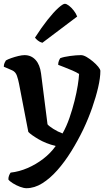

<svg xmlns="http://www.w3.org/2000/svg" viewBox="-33 -790 570 1010"><path d="M106 200Q92 200 72 192.5Q52 185 34.5 174Q17 163 11 154Q11 142 15 132.5Q19 123 23 118Q68 113 112 94Q156 75 194.5 45.5Q233 16 260 -22Q208 -35 169 -58Q130 -81 116 -96L67 -350Q63 -371 56 -391.5Q49 -412 31 -420L-13 -439Q-13 -450 -9 -459Q-5 -468 -2 -472Q8 -478 26.5 -484.5Q45 -491 64 -495.5Q83 -500 96 -500Q131 -500 154 -475Q177 -450 183 -403L217 -136Q224 -127 247.5 -112Q271 -97 296 -88Q317 -125 332.5 -170Q348 -215 359 -259Q370 -303 376 -340.5Q382 -378 383 -401Q369 -410 347 -419.5Q325 -429 304 -437Q283 -445 273 -449Q273 -461 277 -470.5Q281 -480 284 -484Q302 -491 335.5 -495.5Q369 -500 393 -500Q406 -500 423 -490Q440 -480 456.5 -466Q473 -452 484 -438.5Q495 -425 495 -417Q495 -381 483.5 -331Q472 -281 452 -223.5Q432 -166 405 -109Q376 -49 341.5 6.5Q307 62 268.5 105.5Q230 149 189 174.5Q148 200 106 200ZM190 -565Q177 -568 166.5 -576.5Q156 -585 151 -592Q185 -645 217 -685.5Q249 -726 273.5 -748Q298 -770 308 -770Q317 -770 330 -760Q343 -750 355 -734.5Q367 -719 373 -703Z"/></svg>

Font: Texturina 72pt
Style: Bold
Weight: 700
Designer: Guillermo Torres Carreño
Foundry: Omnibus-Type
Version: Version 1.002; ttfautohint (v1.8.3)